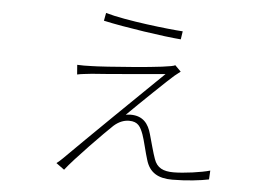

<svg xmlns="http://www.w3.org/2000/svg" viewBox="-48 -684 1096 776"><g transform="rotate(5 500.0 -296.0)"><path d="M346 -588C431 -569 595 -545 662 -540L667 -573C614 -576 434 -596 352 -620ZM673 -410 649 -434C636 -421 348 -401 313 -401C291 -400 271 -400 254 -401L257 -362C274 -366 293 -367 316 -370C367 -373 557 -390 613 -395C520 -305 322 -112 229 -19C221 -11 213 -4 205 2L238 26C273 -20 390 -139 421 -168C440 -185 461 -194 483 -194C520 -194 530 -173 541 -144C549 -123 561 -68 569 -44C584 9 621 28 677 28C734 28 793 21 825 14L827 -22C793 -12 721 -2 679 -2C638 -2 612 -14 600 -49C592 -70 579 -120 571 -148C560 -188 538 -219 487 -219C480 -219 474 -218 467 -217C514 -264 633 -378 649 -391Z"/></g></svg>

Font: SSpoqa Han Sans Neo Thin
Style: Regular
Weight: 100
Designer: [Spoqa Han Sans Neo] Dong-huui Kim  Younghwa Kang  Yujin Lee  [Noto Sans] Ryoko NISHIZUKA  (kana & ideographs); Paul D. 
Foundry: Spoqa (http://www.spoqa-han-sans.com)
Version: Version 1.000